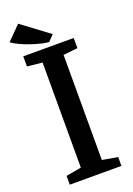

<svg xmlns="http://www.w3.org/2000/svg" viewBox="-176 -1002 739 1066"><g transform="rotate(-20 193.0 -469.0)"><path d="M-2 -857 78 -938 239 -818 205 -783Q163 -787 100 -808.5Q37 -830 -2 -857ZM132 -68V-689L43 -698V-758H341V-698L256 -689V-68L347 -52V0H42V-52Z"/></g></svg>

Font: Martel
Style: Bold
Weight: 700
Designer: Dan Reynolds
Foundry: Dan Reynolds
Version: Version 1.001; ttfautohint (v1.1) -l 5 -r 5 -G 72 -x 0 -D la